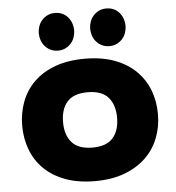

<svg xmlns="http://www.w3.org/2000/svg" viewBox="-60 -950 930 1016"><g transform="rotate(-5 405.5 -442.5)"><path d="M636 -795Q636 -777 630 -759Q624 -741 612 -727Q600 -713 582.5 -704Q565 -695 542 -695Q519 -695 501.5 -704Q484 -713 472 -727Q460 -741 454 -759Q448 -777 448 -795Q448 -813 454 -831Q460 -849 472 -863Q484 -877 501.5 -886Q519 -895 542 -895Q565 -895 582.5 -886.5Q600 -878 612 -863.5Q624 -849 630 -831Q636 -813 636 -795ZM363 -795Q363 -777 357 -759Q351 -741 339 -727Q327 -713 309.5 -704Q292 -695 269 -695Q246 -695 228.5 -704Q211 -713 199 -727Q187 -741 181 -759Q175 -777 175 -795Q175 -813 181 -831Q187 -849 199 -863Q211 -877 228.5 -886Q246 -895 269 -895Q292 -895 309.5 -886.5Q327 -878 339 -863.5Q351 -849 357 -831Q363 -813 363 -795ZM766 -315Q766 -247 743 -188Q720 -129 674.5 -85Q629 -41 561.5 -15.5Q494 10 405 10Q315 10 247.5 -15Q180 -40 135 -84Q90 -128 67.5 -187.5Q45 -247 45 -315Q45 -383 67.5 -442.5Q90 -502 135 -546Q180 -590 247.5 -615Q315 -640 405 -640Q495 -640 562.5 -615Q630 -590 675 -546Q720 -502 743 -443Q766 -384 766 -315ZM549 -315Q549 -383 514.5 -422.5Q480 -462 405 -462Q330 -462 296 -423Q262 -384 262 -315Q262 -247 296.5 -207.5Q331 -168 406 -168Q481 -168 515 -207.5Q549 -247 549 -315Z"/></g></svg>

Font: TypoPRO Sinkin Sans
Style: 900 X Black
Weight: 950
Designer: Keith Bates
Foundry: K-Type
Version: Sinkin Sans (version 1.0)  by Keith Bates   •   © 2014   www